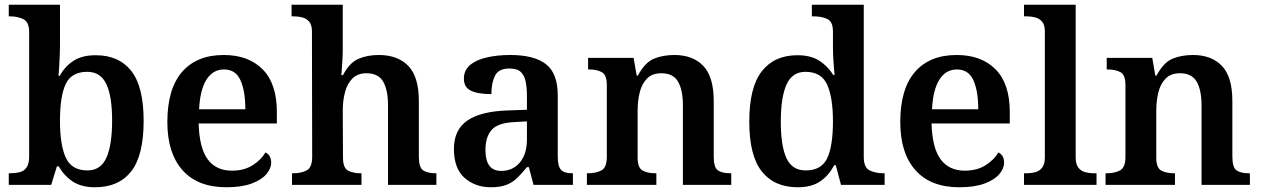

<svg xmlns="http://www.w3.org/2000/svg" viewBox="-20 -780 5320 810"><path d="M381 10Q323 10 286.5 -14.5Q250 -39 228 -78H220L196 0H17V-49H25Q45 -49 63 -53.5Q81 -58 92 -73.5Q103 -89 103 -120V-644Q103 -687 79 -699Q55 -711 23 -711H17V-760H233V-584Q233 -568 232 -544Q231 -520 229.5 -496.5Q228 -473 227 -460H232Q254 -500 290 -523.5Q326 -547 384 -547Q482 -547 534 -480.5Q586 -414 586 -270Q586 -124 533.5 -57Q481 10 381 10ZM349 -61Q405 -61 429 -115Q453 -169 453 -271Q453 -374 428.5 -425.5Q404 -477 348 -477Q282 -477 257.5 -426Q233 -375 233 -270Q233 -169 257.5 -115Q282 -61 349 -61Z M935 10Q814 10 750 -62Q686 -134 686 -265Q686 -405 748 -476.5Q810 -548 924 -548Q1028 -548 1088 -487.5Q1148 -427 1148 -308V-259H818Q821 -155 856.5 -107.5Q892 -60 958 -60Q1010 -60 1046 -83Q1082 -106 1100 -137Q1124 -125 1124 -94Q1124 -69 1103.5 -45Q1083 -21 1041 -5.5Q999 10 935 10ZM1015 -319Q1015 -396 994.5 -441.5Q974 -487 925 -487Q878 -487 851 -444Q824 -401 820 -319Z M1212 0V-49H1217Q1250 -49 1273.5 -61Q1297 -73 1297 -119L1296 -648Q1296 -675 1284.5 -688.5Q1273 -702 1255.5 -706.5Q1238 -711 1221 -711H1210V-760H1426V-574Q1426 -551 1424.5 -525Q1423 -499 1421.5 -481Q1420 -463 1420 -463H1427Q1454 -515 1491.5 -531.5Q1529 -548 1578 -548Q1658 -548 1702.5 -502Q1747 -456 1747 -354V-120Q1747 -73 1765.5 -61Q1784 -49 1818 -49H1821V0H1617V-335Q1617 -400 1596.5 -435.5Q1576 -471 1526 -471Q1490 -471 1468 -450Q1446 -429 1436 -393Q1426 -357 1426 -313L1427 -115Q1427 -72 1448 -60.5Q1469 -49 1502 -49H1505V0Z M2051 10Q1985 10 1940 -29.5Q1895 -69 1895 -152Q1895 -232 1951 -271Q2007 -310 2120 -314L2203 -317V-374Q2203 -408 2198 -434.5Q2193 -461 2177.5 -476Q2162 -491 2129 -491Q2083 -491 2068 -460Q2053 -429 2053 -383Q1996 -383 1966.5 -397.5Q1937 -412 1937 -448Q1937 -484 1963.5 -506Q1990 -528 2034.5 -538Q2079 -548 2133 -548Q2233 -548 2283 -509.5Q2333 -471 2333 -377V-120Q2333 -79 2346.5 -64Q2360 -49 2394 -49H2397V0H2231L2211 -75H2203Q2181 -48 2161.5 -29Q2142 -10 2116 0Q2090 10 2051 10ZM2094 -59Q2144 -59 2173.5 -95Q2203 -131 2203 -191V-268L2151 -265Q2081 -262 2054.5 -232.5Q2028 -203 2028 -147Q2028 -59 2094 -59Z M2456 0V-49H2460Q2494 -49 2517 -61Q2540 -73 2540 -119V-421Q2540 -464 2519 -475.5Q2498 -487 2465 -487H2461V-536H2653L2666 -461H2671Q2701 -517 2739 -532.5Q2777 -548 2825 -548Q2903 -548 2947 -502Q2991 -456 2991 -354V-120Q2991 -73 3009 -61Q3027 -49 3061 -49H3065V0H2861V-335Q2861 -400 2840.5 -435.5Q2820 -471 2770 -471Q2732 -471 2710 -449Q2688 -427 2679 -391Q2670 -355 2670 -313V-115Q2670 -72 2691 -60.5Q2712 -49 2745 -49H2749V0Z M3345 10Q3247 10 3194 -56.5Q3141 -123 3141 -267Q3141 -412 3194 -479.5Q3247 -547 3344 -547Q3401 -547 3437 -523.5Q3473 -500 3495 -464H3501Q3498 -491 3496 -524.5Q3494 -558 3494 -582V-647Q3494 -689 3470 -700Q3446 -711 3413 -711H3405V-760H3624V-118Q3624 -73 3649 -61Q3674 -49 3707 -49H3712V0H3528L3506 -83H3499Q3477 -40 3440.5 -15Q3404 10 3345 10ZM3379 -61Q3445 -61 3469.5 -112Q3494 -163 3494 -268Q3494 -369 3469.5 -423Q3445 -477 3378 -477Q3322 -477 3298 -423Q3274 -369 3274 -267Q3274 -164 3298 -112.5Q3322 -61 3379 -61Z M4027 10Q3906 10 3842 -62Q3778 -134 3778 -265Q3778 -405 3840 -476.5Q3902 -548 4016 -548Q4120 -548 4180 -487.5Q4240 -427 4240 -308V-259H3910Q3913 -155 3948.5 -107.5Q3984 -60 4050 -60Q4102 -60 4138 -83Q4174 -106 4192 -137Q4216 -125 4216 -94Q4216 -69 4195.5 -45Q4175 -21 4133 -5.5Q4091 10 4027 10ZM4107 -319Q4107 -396 4086.5 -441.5Q4066 -487 4017 -487Q3970 -487 3943 -444Q3916 -401 3912 -319Z M4300 0V-49H4313Q4330 -49 4347.5 -53.5Q4365 -58 4376.5 -72.5Q4388 -87 4388 -116V-648Q4388 -675 4376.5 -688.5Q4365 -702 4347.5 -706.5Q4330 -711 4313 -711H4300V-760H4518V-116Q4518 -87 4529.5 -72.5Q4541 -58 4558.5 -53.5Q4576 -49 4593 -49H4606V0Z M4644 0V-49H4648Q4682 -49 4705 -61Q4728 -73 4728 -119V-421Q4728 -464 4707 -475.5Q4686 -487 4653 -487H4649V-536H4841L4854 -461H4859Q4889 -517 4927 -532.5Q4965 -548 5013 -548Q5091 -548 5135 -502Q5179 -456 5179 -354V-120Q5179 -73 5197 -61Q5215 -49 5249 -49H5253V0H5049V-335Q5049 -400 5028.5 -435.5Q5008 -471 4958 -471Q4920 -471 4898 -449Q4876 -427 4867 -391Q4858 -355 4858 -313V-115Q4858 -72 4879 -60.5Q4900 -49 4933 -49H4937V0Z"/></svg>

Font: Noto Serif NP Hmong SemiBold
Style: Regular
Weight: 600
Designer: Dalton Maag Ltd
Foundry: Dalton Maag Ltd
Version: Version 1.001; ttfautohint (v1.8.4.7-5d5b)